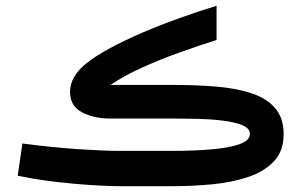

<svg xmlns="http://www.w3.org/2000/svg" viewBox="-20 -641 1037 661"><path d="M573.2 0H393.1Q368.2 0 326.9 -2Q285.6 -3.9 236.3 -8.3Q187 -12.7 136.2 -19.5Q85.4 -26.4 41 -36.1L57.1 -147Q156.7 -133.8 245.8 -127.7Q335 -121.6 388.2 -121.6H572.8Q647 -121.6 707.5 -126.7Q768.1 -131.8 804.2 -144.5Q840.3 -157.2 840.3 -180.2Q840.3 -199.7 813.2 -210.4Q786.1 -221.2 744.6 -226.1Q703.1 -231 658.7 -231.9Q614.3 -232.9 579.6 -232.9H359.9Q302.2 -232.9 261.7 -254.6Q221.2 -276.4 221.2 -323.7Q221.2 -352.5 235.8 -376.7Q250.5 -400.9 272.9 -419.4Q307.1 -447.3 358.2 -474.9Q409.2 -502.4 470.7 -528.8Q532.2 -555.2 597.7 -578.6Q663.1 -602.1 725.6 -621.1V-503.4Q667 -484.9 600.6 -461.2Q534.2 -437.5 471.4 -409.4Q408.7 -381.3 360.4 -348.6H579.1Q657.7 -348.6 726.1 -342.8Q794.4 -336.9 846.2 -319.8Q897.9 -302.7 927.2 -268.8Q956.5 -234.9 956.5 -178.7Q956.5 -121.6 923.6 -86.2Q890.6 -50.8 835.2 -32Q779.8 -13.2 711.7 -6.6Q643.6 0 573.2 0Z"/></svg>

Font: Vazirmatn UI NL SemiBold
Style: Regular
Weight: 600
Designer: Saber Rastikerdar
Foundry: Saber Rastikerdar
Version: Version 33.003